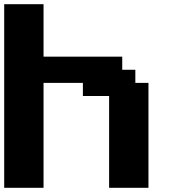

<svg xmlns="http://www.w3.org/2000/svg" viewBox="-20 -895 852 915"><path d="M500 0H687.5V-500H625V-562.5H562.5V-625H187.5V-875H0V0H187.5V-500H375V-437.5H500Z"/></svg>

Font: Faithful 32x
Style: Semibold
Weight: 400
Foundry: Faithful Resource Pack
Version: Version 1.0; January 27, 2023